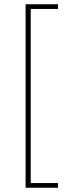

<svg xmlns="http://www.w3.org/2000/svg" viewBox="-20 -728 310 900"><path d="M100 152H252V130H124V-686H252V-708H100V152Z"/></svg>

Font: Assistant ExtraLight
Style: Regular
Weight: 275
Designer: Hebrew By Ben Nathan, Latin by Paul Hunt
Version: Version 2.001;PS 002.001;hotconv 1.0.88;makeotf.lib2.5.64775